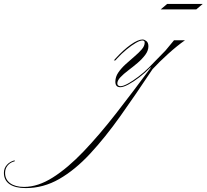

<svg xmlns="http://www.w3.org/2000/svg" viewBox="-582 -439 1057 982"><path d="M33 7Q8 7 8 -21Q8 -46 23 -68Q38 -90 60.5 -110.5Q83 -131 105.5 -150Q128 -169 143 -186.5Q158 -204 158 -221Q158 -232 146 -232Q134 -232 112.5 -219.5Q91 -207 65.5 -186Q40 -165 17 -140L8 -130H0L9 -140Q49 -184 86.5 -210.5Q124 -237 147 -237Q156 -237 166.5 -229Q177 -221 177 -202Q177 -180 161 -158.5Q145 -137 121.5 -117Q98 -97 74 -79Q50 -61 34 -44Q18 -27 18 -12Q18 -5 23 -1.5Q28 2 34 2Q48 2 72.5 -11.5Q97 -25 126 -47Q155 -69 180 -94L264 -180L308 -233H364Q324 -205 278.5 -164Q233 -123 198 -85Q113 43 34.5 153.5Q-44 264 -121 347Q-198 430 -279 476.5Q-360 523 -450 523Q-504 523 -533 503Q-562 483 -562 445Q-562 421 -546.5 404Q-531 387 -507 381V386Q-529 391 -542.5 407Q-556 423 -556 445Q-556 479 -530 498Q-504 517 -459 517Q-388 517 -311.5 468.5Q-235 420 -154 335Q-73 250 13 139.5Q99 29 190 -94H187Q161 -67 131 -44Q101 -21 75 -7Q49 7 33 7ZM240 -391 273 -419H455L422 -391Z"/></svg>

Font: Ballet 72pt
Style: Regular
Weight: 400
Designer: Maximiliano R. Sproviero
Foundry: Omnibus-Type
Version: Version 1.100; ttfautohint (v1.8.3)